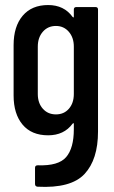

<svg xmlns="http://www.w3.org/2000/svg" viewBox="-20 -537 453 762"><path d="M273 -499Q273 -509 283 -509H359Q369 -509 369 -499V-15Q369 96 315.5 153.5Q262 211 129 204Q119 203 119 193V129Q119 119 130 119Q212 122 242.5 86.5Q273 51 273 -24V-45Q273 -51 268 -46Q234 0 171 0Q105 0 69.5 -42.5Q34 -85 34 -158V-358Q34 -432 70 -474.5Q106 -517 171 -517Q234 -517 268 -470Q273 -465 273 -471ZM273 -164V-352Q273 -388 253 -411Q233 -434 202 -434Q170 -434 150 -411Q130 -388 130 -352V-164Q130 -128 150 -105.5Q170 -83 202 -83Q234 -83 253.5 -105.5Q273 -128 273 -164Z"/></svg>

Font: Barlow Condensed Medium
Style: Regular
Weight: 500
Width: 3
Designer: Jeremy Tribby
Foundry: Tribby Type
Version: Version 1.422;hotconv 1.0.109;makeotfexe 2.5.65596